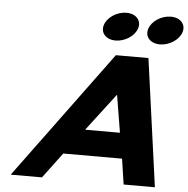

<svg xmlns="http://www.w3.org/2000/svg" viewBox="-68 -1169 1208 1236"><g transform="rotate(5 536.5 -551.5)"><path d="M698.9 -1103C637.2 -1103 575.3 -1062 560.1 -1011C544.8 -960 582.2 -919 643.9 -919C705.6 -919 767.5 -960 782.7 -1011C798 -1062 760.6 -1103 698.9 -1103ZM985.7 -1103C924 -1103 862.1 -1062 846.9 -1011C831.6 -960 869 -919 930.7 -919C992.4 -919 1054.2 -960 1069.5 -1011C1084.8 -1062 1047.4 -1103 985.7 -1103ZM865 -825H654.5L47.2 0H249.2L372.4 -165H752.3L776.8 0H978.8ZM724.2 -330H499.2L682.3 -570H684.7Z"/></g></svg>

Font: Hussar
Style: BdSuprExtOblThree
Weight: 700
Foundry: Cannot Into Space Fonts
Version: Version 2.00